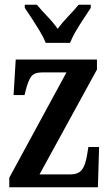

<svg xmlns="http://www.w3.org/2000/svg" viewBox="-20 -786 463 806"><path d="M19 0V-40L259 -482H156Q124 -482 111 -464.5Q98 -447 88 -407L83 -387H37L46 -536H387V-494L146 -54H276Q309 -54 324 -73.5Q339 -93 346 -138L351 -169H396L391 0ZM172 -606Q163 -629 147 -655.5Q131 -682 114 -708Q97 -734 84 -753V-766H135Q153 -744 178.5 -717.5Q204 -691 222 -665Q241 -691 266.5 -717.5Q292 -744 310 -766H361V-753Q349 -734 331.5 -708Q314 -682 298.5 -655.5Q283 -629 274 -606Z"/></svg>

Font: Noto Serif Georgian ExtraCondensed SemiBold
Style: Regular
Weight: 600
Width: 2
Designer: Monotype Design Team, Akaki Razmadze
Foundry: Google LLC
Version: Version 2.003; ttfautohint (v1.8.4.7-5d5b)